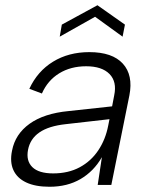

<svg xmlns="http://www.w3.org/2000/svg" viewBox="-20 -706 567 733"><path d="M353 0 369 -106Q338 -52 287.5 -22.5Q237 7 169 7Q115 7 80 -9.5Q45 -26 31 -57Q17 -88 26 -131Q38 -194 93 -233.5Q148 -273 242 -282L408 -300L416 -342Q427 -394 398 -423.5Q369 -453 309 -453Q250 -453 206 -426Q162 -399 140 -349L92 -367Q123 -434 182.5 -470.5Q242 -507 321 -507Q409 -507 449 -463Q489 -419 474 -342L405 0ZM398 -251 231 -232Q166 -225 130.5 -200.5Q95 -176 87 -134Q79 -92 103.5 -68Q128 -44 183 -44Q241 -44 284.5 -67.5Q328 -91 355.5 -132.5Q383 -174 393 -226ZM448 -566 343 -642 208 -566 216 -612 352 -686 457 -612Z"/></svg>

Font: Albert Sans Light
Style: Italic
Weight: 300
Italic angle: -11.25°
Designer: Andreas Rasmussen
Foundry: a.Foundry
Version: Version 1.025